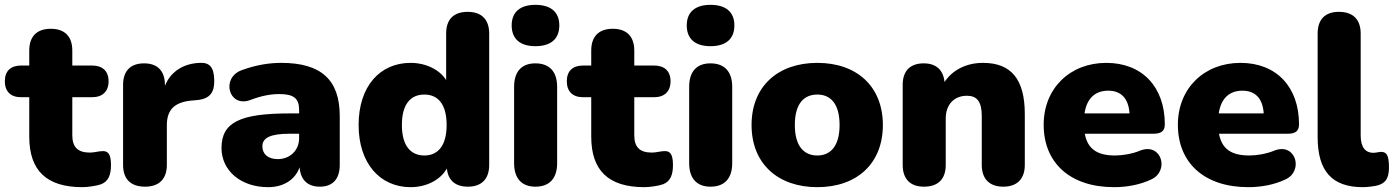

<svg xmlns="http://www.w3.org/2000/svg" viewBox="-31 -763 5765 794"><path d="M310 11C330 11 368 6 387 -1C418 -13 428 -41 428 -81C428 -130 413 -139 392 -138C377 -138 359 -132 341 -132C290 -132 268 -155 268 -204V-361H350C393 -361 418 -385 418 -427C418 -469 393 -492 350 -492H268V-554C268 -613 236 -644 179 -644C122 -644 90 -613 90 -554V-492H56C13 -492 -11 -469 -11 -427C-11 -385 13 -361 56 -361H90V-198C90 -58 161 11 310 11Z M569 9C627 9 659 -23 659 -81V-245C659 -309 690 -340 760 -347L783 -349C839 -354 856 -383 855 -431C854 -486 835 -505 796 -503C727 -501 674 -466 651 -408V-412C651 -470 620 -501 565 -501C509 -501 478 -470 478 -412V-81C478 -23 509 9 569 9Z M1078 11C1143 11 1190 -21 1208 -71C1212 -19 1241 9 1292 9C1345 9 1374 -23 1374 -81V-283C1374 -434 1296 -503 1132 -503C1087 -503 1032 -496 969 -473C881 -441 915 -317 1003 -349C1052 -368 1091 -374 1124 -374C1184 -374 1206 -356 1206 -308V-294H1168C963 -294 885 -258 885 -151C885 -58 964 11 1078 11ZM1118 -105C1076 -105 1054 -127 1054 -158C1054 -194 1089 -210 1168 -210H1206V-192C1206 -140 1167 -105 1118 -105Z M1667 11C1733 11 1790 -19 1817 -66C1822 -17 1852 9 1904 9C1961 9 1992 -23 1992 -81V-624C1992 -683 1960 -714 1903 -714C1845 -714 1814 -683 1814 -624V-432C1787 -475 1730 -503 1667 -503C1540 -503 1452 -406 1452 -246C1452 -87 1541 11 1667 11ZM1724 -120C1669 -120 1631 -158 1631 -246C1631 -335 1669 -372 1724 -372C1778 -372 1816 -335 1816 -246C1816 -158 1778 -120 1724 -120Z M2183 -572C2247 -572 2282 -602 2282 -658C2282 -713 2247 -743 2183 -743C2120 -743 2085 -713 2085 -658C2085 -602 2120 -572 2183 -572ZM2183 9C2242 9 2273 -26 2273 -88V-404C2273 -467 2241 -501 2183 -501C2126 -501 2095 -467 2095 -404V-88C2095 -26 2126 9 2183 9Z M2634 11C2654 11 2692 6 2711 -1C2742 -13 2752 -41 2752 -81C2752 -130 2737 -139 2716 -138C2701 -138 2683 -132 2665 -132C2614 -132 2592 -155 2592 -204V-361H2674C2717 -361 2742 -385 2742 -427C2742 -469 2717 -492 2674 -492H2592V-554C2592 -613 2560 -644 2503 -644C2446 -644 2414 -613 2414 -554V-492H2380C2337 -492 2313 -469 2313 -427C2313 -385 2337 -361 2380 -361H2414V-198C2414 -58 2485 11 2634 11Z M2907 -572C2971 -572 3006 -602 3006 -658C3006 -713 2971 -743 2907 -743C2844 -743 2809 -713 2809 -658C2809 -602 2844 -572 2907 -572ZM2907 9C2966 9 2997 -26 2997 -88V-404C2997 -467 2965 -501 2907 -501C2850 -501 2819 -467 2819 -404V-88C2819 -26 2850 9 2907 9Z M3349 11C3513 11 3620 -87 3620 -246C3620 -405 3513 -503 3349 -503C3185 -503 3077 -405 3077 -246C3077 -87 3185 11 3349 11ZM3349 -120C3294 -120 3256 -158 3256 -246C3256 -335 3294 -372 3349 -372C3403 -372 3441 -335 3441 -246C3441 -158 3403 -120 3349 -120Z M3790 9C3849 9 3880 -23 3880 -81V-273C3880 -330 3914 -367 3968 -367C4008 -367 4029 -344 4029 -284V-81C4029 -23 4061 9 4118 9C4175 9 4207 -23 4207 -81V-291C4207 -435 4151 -503 4034 -503C3967 -503 3909 -475 3875 -424C3870 -474 3840 -501 3789 -501C3733 -501 3702 -470 3702 -412V-81C3702 -23 3733 9 3790 9Z M4576 11C4629 11 4684 1 4730 -21C4806 -56 4773 -173 4686 -141C4651 -126 4609 -120 4581 -120C4507 -120 4467 -146 4455 -210H4740C4772 -210 4786 -222 4786 -249C4786 -404 4692 -503 4544 -503C4394 -503 4285 -398 4285 -247C4285 -89 4395 11 4576 11ZM4552 -388C4604 -388 4636 -357 4640 -294H4454C4463 -356 4498 -388 4552 -388Z M5131 11C5184 11 5239 1 5285 -21C5361 -56 5328 -173 5241 -141C5206 -126 5164 -120 5136 -120C5062 -120 5022 -146 5010 -210H5295C5327 -210 5341 -222 5341 -249C5341 -404 5247 -503 5099 -503C4949 -503 4840 -398 4840 -247C4840 -89 4950 11 5131 11ZM5107 -388C5159 -388 5191 -357 5195 -294H5009C5018 -356 5053 -388 5107 -388Z M5605 11C5622 11 5645 8 5656 6C5695 -1 5713 -22 5713 -69C5713 -123 5703 -135 5679 -135C5668 -134 5657 -131 5648 -131C5617 -131 5596 -153 5596 -202V-624C5596 -683 5564 -714 5506 -714C5449 -714 5418 -683 5418 -624V-196C5418 -57 5476 11 5605 11Z"/></svg>

Font: Nunito Black
Style: Regular
Weight: 900
Designer: Vernon Adams
Foundry: Vernon Adams
Version: Version 3.602